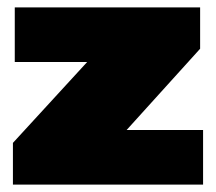

<svg xmlns="http://www.w3.org/2000/svg" viewBox="-20 -500 585 520"><path d="M15 -113 216 -332H20V-480H522V-368L323 -148H530V0H15Z"/></svg>

Font: Prompt Black
Style: Regular
Weight: 900
Designer: Katatrad Team
Foundry: CadsonDemak
Version: Version 1.001